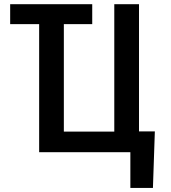

<svg xmlns="http://www.w3.org/2000/svg" viewBox="-20 -731 821 922"><path d="M422.9 -710.9V-615.2H28.8V-710.9ZM723.6 -100.1 714.4 171.4H606V0H553.2V-100.1ZM168 0V-710.9H286.6V-99.1H528.8V-710.9H647.5V0Z"/></svg>

Font: Roboto Condensed Medium
Style: Regular
Weight: 500
Designer: Christian Robertson
Foundry: Google
Version: Version 3.0